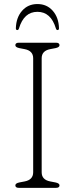

<svg xmlns="http://www.w3.org/2000/svg" viewBox="-20 -906 361 926"><path d="M181 -75Q181 -39 222 -31L248 -26Q267 -22 267 -12Q267 0 250 0H71Q54 0 54 -12Q54 -22 73 -26L99 -31Q140 -39 140 -75V-625Q140 -661 99 -669L73 -674Q54 -678 54 -688Q54 -700 71 -700H250Q267 -700 267 -688Q267 -678 248 -674L222 -669Q181 -661 181 -625ZM160.5 -849Q95.5 -849 71.5 -769Q69 -761 63.5 -761Q56.5 -761 56.5 -770Q58 -821.5 86.5 -854Q115 -886.5 160.5 -886.5Q206 -886.5 234.5 -854Q263 -821.5 264.5 -770Q264.5 -761 257.5 -761Q252 -761 249.5 -769Q225.5 -849 160.5 -849Z"/></svg>

Font: Fraunces 9pt SuperSoft Thin
Style: Regular
Weight: 100
Version: Version 1.000;[b76b70a41]